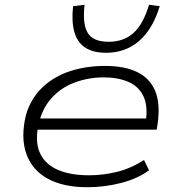

<svg xmlns="http://www.w3.org/2000/svg" viewBox="-20 -776 757 804"><path d="M345 8Q245 8 179.5 -28Q114 -64 90 -132.5Q66 -201 89 -296Q110 -365 158 -410.5Q206 -456 273.5 -478Q341 -500 420 -500Q501 -500 554 -474.5Q607 -449 629.5 -396Q652 -343 640 -257L636 -233H115L122 -280H620L589 -258Q601 -327 582 -370Q563 -413 519 -432.5Q475 -452 414 -452Q350 -452 291.5 -430Q233 -408 193 -362Q153 -316 140 -247L139 -242Q127 -175 149.5 -130.5Q172 -86 224 -64Q276 -42 353 -42Q410 -42 468.5 -56Q527 -70 583 -106L604 -63Q557 -28 487.5 -10Q418 8 345 8ZM424 -555Q370 -555 337 -576.5Q304 -598 291.5 -641.5Q279 -685 286 -750L334 -756Q325 -675 347.5 -638Q370 -601 435 -601Q498 -601 539 -638Q580 -675 604 -756L649 -750Q629 -685 596.5 -641.5Q564 -598 520.5 -576.5Q477 -555 424 -555Z"/></svg>

Font: Nunito Sans 7pt Expanded ExtraLight
Style: Italic
Weight: 250
Width: 7
Italic angle: -9°
Designer: Vernon Adams
Foundry: Vernon Adams
Version: Version 3.101;gftools[0.9.27]